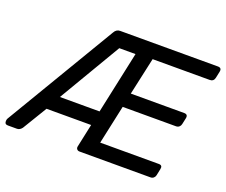

<svg xmlns="http://www.w3.org/2000/svg" viewBox="-148 -878 1243 1056"><g transform="rotate(20 473.5 -350.0)"><path d="M-29 -35 354 -678Q366 -700 388 -700H960Q984 -700 979 -676L971 -638Q966 -615 943 -615H609L561 -396H873Q897 -396 892 -372L884 -335Q882 -325 874.5 -318.5Q867 -312 856 -312H544L495 -85H838Q861 -85 856 -62L848 -23Q846 -13 838.5 -6.5Q831 0 820 0H405Q395 0 389.5 -6.5Q384 -13 386 -23L415 -159H154L68 -17Q63 -10 55.5 -5Q48 0 39 0H-14Q-31 0 -32.5 -13Q-34 -26 -29 -35ZM433 -245 511 -609H416L201 -245Z"/></g></svg>

Font: SVN-Rubik
Style: Italic
Weight: 400
Italic angle: -12°
Designer: Hubert and Fischer
Foundry: Hubert & Fischer
Version: Version 2.101; ttfautohint (v1.8.3)